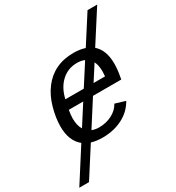

<svg xmlns="http://www.w3.org/2000/svg" viewBox="-248 -857 1098 1195"><g transform="rotate(-30 301.5 -259.0)"><path d="M327.6 -245.6 212.4 -65.4Q236.3 -56.2 263.7 -56.2Q313.5 -56.2 355.7 -77.6Q397.9 -99.1 418.5 -137.2L491.2 -115.2Q457.5 -54.7 394.3 -22.5Q331.1 9.8 251 9.8Q206.1 9.8 170.9 -1L37.6 207H-32.2L118.2 -28.3Q56.6 -77.1 56.6 -180.7Q56.6 -241.2 76.2 -311.8Q95.7 -382.3 134.8 -433.8Q173.8 -485.4 229 -511.7Q284.2 -538.1 354.5 -538.1Q400.9 -538.1 437.5 -525.9L564.9 -724.6H634.3L488.8 -497.6Q543 -450.7 543 -353Q543 -308.6 532.7 -257.3L530.8 -245.6ZM342.8 -473.1Q277.8 -473.1 231.2 -430.2Q184.6 -387.2 168 -313H300.3L396.5 -462.9Q374 -473.1 342.8 -473.1ZM147.5 -186.5Q147.5 -136.2 167 -104.5L257.3 -245.6H153.8Q147.5 -211.9 147.5 -186.5ZM455.1 -348.1Q455.1 -392.1 440.4 -421.4L370.6 -313H453.1Z"/></g></svg>

Font: Liberation Mono
Style: Italic
Weight: 400
Italic angle: -12°
Monospace: yes
Designer: Steve Matteson
Foundry: Ascender Corporation
Version: Version 2.1.5